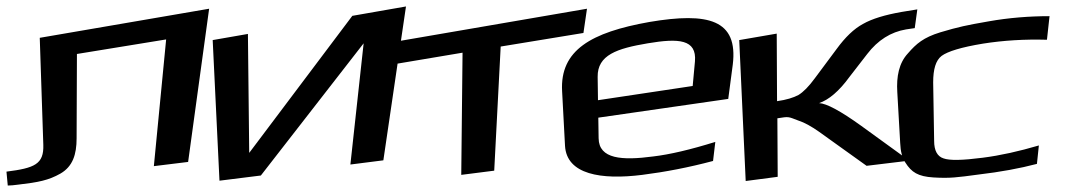

<svg xmlns="http://www.w3.org/2000/svg" viewBox="-142 -525 3329 594"><path d="M-122 6 -118 49C-110 49 -98 48 -84 46C-24 39 8 33 45 12C83 -10 95 -47 95 -97L96 -358L372 -403L334 -11L440 -24L505 -498L-19 -408L-8 -77C-6 -17 -35 -5 -122 6Z M665 18 983 -391 942 -16 1044 -29 1114 -505 948 -476 629 -52 625 -420 516 -401 537 34Z M1663 -423 1674 -498 1046 -390 1051 -322 1289 -362 1285 16 1387 3 1407 -381Z M1867 -457C1687 -425 1590 -370 1597 -243L1606 -74C1611 15 1718 32 1845 16C1916 7 1989 -7 2064 -27L2071 -86C1994 -62 1930 -47 1879 -41C1782 -28 1711 -33 1710 -97L1709 -161L2111 -219L2125 -325C2142 -464 2050 -488 1867 -457ZM1862 -391C1957 -407 2014 -404 2008 -335L2001 -259L1708 -215L1707 -287C1706 -355 1767 -375 1862 -391Z M2165 35 2264 22 2263 -159C2300 -165 2296 -164 2328 -152C2347 -146 2368 -134 2391 -118L2539 -12L2671 -28L2522 -136C2458 -182 2415 -205 2392 -206C2422 -216 2454 -243 2486 -287L2541 -358C2574 -401 2614 -426 2661 -434L2688 -438L2696 -496L2647 -488C2596 -479 2556 -467 2528 -451C2500 -436 2473 -410 2446 -373L2379 -283C2360 -257 2343 -240 2328 -231C2313 -223 2291 -216 2262 -212L2261 -421L2145 -401Z M3066 -18 3072 -75C3011 -57 2953 -44 2898 -37C2836 -29 2796 -28 2777 -35C2758 -41 2748 -59 2748 -89L2745 -270C2745 -311 2753 -338 2771 -352C2790 -366 2832 -379 2899 -390C2962 -400 3028 -404 3097 -402L3105 -475C3042 -475 2979 -470 2917 -459C2848 -447 2824 -442 2767 -425C2715 -409 2693 -390 2667 -360C2639 -330 2631 -288 2634 -240L2643 -82C2644 -57 2649 -37 2659 -22C2678 8 2698 21 2746 24C2797 27 2818 24 2885 15C2953 7 3013 -4 3066 -18Z"/></svg>

Font: Gamestation Warped
Style: Regular
Weight: 400
Designer: Jonas Hecksher
Foundry: Jonas Hecksher, Playtypeª, e-types AS
Version: Version 1.003